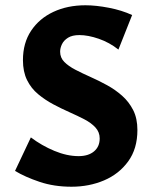

<svg xmlns="http://www.w3.org/2000/svg" viewBox="-20 -693 580 728"><path d="M358 -168Q358 -192 342 -209.5Q326 -227 300 -240.5Q274 -254 243.5 -267.5Q213 -281 182 -297.5Q151 -314 124.5 -336Q98 -358 82.5 -389.5Q67 -421 67 -465Q67 -530 98 -576.5Q129 -623 182.5 -648Q236 -673 304 -673Q344 -673 393 -663.5Q442 -654 481 -636L429 -505Q395 -532 354.5 -546Q314 -560 281 -560Q254 -560 238 -550Q222 -540 215 -525.5Q208 -511 208 -497Q208 -474 224 -458Q240 -442 266 -428.5Q292 -415 323.5 -401Q355 -387 386 -370Q417 -353 443 -330Q469 -307 485 -275.5Q501 -244 501 -200Q501 -129 466 -81Q431 -33 374.5 -9Q318 15 251 15Q185 15 130 -3.5Q75 -22 37 -45L97 -172Q138 -141 186 -121Q234 -101 278 -101Q315 -101 336.5 -119Q358 -137 358 -168Z"/></svg>

Font: Ysabeau Infant ExtraBold
Style: Regular
Weight: 800
Designer: Christian Thalmann (Catharsis Fonts)
Version: Version 2.001;gftools[0.9.30]; featfreeze: ss01,ss02,lnum